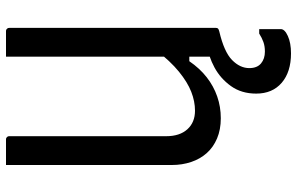

<svg xmlns="http://www.w3.org/2000/svg" viewBox="-195 -545 990 640"><g transform="rotate(-90 300.0 -225.0)"><path d="M527 0Q513 0 499 0Q485 0 471 0Q457 0 442 0Q440 0 438 -0.5Q436 -1 435 -2Q434 -3 433 -4Q432 -5 431.5 -7Q431 -9 431 -11Q431 -97 431 -183Q431 -269 431 -355.5Q431 -442 431 -528Q431 -614 431 -700Q446 -700 460 -700Q474 -700 488 -700Q502 -700 516 -700Q520 -700 522 -698.5Q524 -697 525.5 -695Q527 -693 527 -689Q527 -616 527 -543Q527 -470 527 -396.5Q527 -323 527 -250Q527 -177 527 -104Q527 -77 527 -51Q527 -25 527 0ZM226 16Q188 16 158.5 3.5Q129 -9 109.5 -31Q90 -53 80 -83Q70 -113 70 -147Q70 -223 70 -298.5Q70 -374 70 -449.5Q70 -525 70 -601Q70 -626 70 -650.5Q70 -675 70 -700Q92 -700 112.5 -700Q133 -700 155 -700Q159 -700 161 -698.5Q163 -697 164.5 -695Q166 -693 166 -689Q166 -604 166 -515.5Q166 -427 166 -339.5Q166 -252 166 -166Q166 -121 189 -95.5Q212 -70 251 -70Q282 -70 314 -82.5Q346 -95 381 -123.5Q416 -152 453 -200V-89H416Q392 -54 362.5 -31Q333 -8 298.5 4Q264 16 226 16ZM470 -30Q479 -31 492.5 -24.5Q506 -18 527 0Q527 4 525 6.5Q523 9 515 11Q447 27 420 53.5Q393 80 393 111Q393 137 408.5 150Q424 163 448 163Q466 163 480 158Q494 153 508 144H523Q523 151 523 160Q523 169 523 182Q523 195 523 216Q523 229 500 239.5Q477 250 442 250Q380 250 344 219Q308 188 308 134Q308 85 333 50Q358 15 395 -5Q432 -25 470 -30Z"/></g></svg>

Font: Recursive Monospace
Style: Regular
Weight: 400
Version: Version 1.047